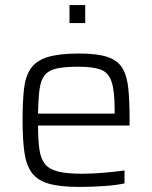

<svg xmlns="http://www.w3.org/2000/svg" viewBox="-20 -729 600 757"><path d="M293 8Q218 8 173.5 -4.5Q129 -17 106.5 -46.5Q84 -76 76.5 -126.5Q69 -177 69 -254Q69 -327 74.5 -377.5Q80 -428 101.5 -459Q123 -490 168 -504Q213 -518 292 -518Q363 -518 403.5 -504.5Q444 -491 462.5 -460.5Q481 -430 486 -379.5Q491 -329 491 -255V-234H130Q130 -176 135.5 -139Q141 -102 158 -81.5Q175 -61 210 -52.5Q245 -44 305 -44Q343 -44 390 -48Q437 -52 471 -57V-6Q441 1 390.5 4.5Q340 8 293 8ZM130 -281H432V-296Q432 -372 419.5 -408Q407 -444 376 -455Q345 -466 289 -466Q236 -466 204 -459Q172 -452 156.5 -433Q141 -414 136 -377.5Q131 -341 130 -281ZM254 -638V-709H316V-638Z"/></svg>

Font: Saira Light
Style: Regular
Weight: 300
Designer: Hector Gatti with collaboration of the Omnibus-Type team
Foundry: Omnibus-Type
Version: Version 1.100; ttfautohint (v1.8.3)